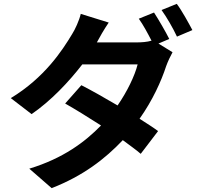

<svg xmlns="http://www.w3.org/2000/svg" viewBox="-20 -886 1040 996"><path d="M818 -834C846 -795 878 -739 898 -696L978 -730C960 -764 923 -832 897 -866ZM858 -684C839 -722 803 -784 779 -821L700 -789C723 -757 747 -712 766 -675C743 -668 714 -666 687 -666H482L483 -667C495 -690 520 -734 544 -769L399 -814C391 -780 369 -732 354 -709C303 -624 211 -483 36 -377L144 -294C244 -363 335 -459 407 -552H694C679 -492 639 -410 590 -339C522 -379 455 -417 402 -444L318 -349C369 -320 436 -279 504 -235C421 -150 309 -65 132 -11L248 90C412 26 525 -62 617 -159C653 -132 686 -109 710 -88L800 -206C775 -225 741 -246 704 -270C772 -366 817 -466 842 -543C851 -568 864 -595 875 -615L802 -660Z"/></svg>

Font: Spoqa Han Sans Neo Bold
Style: Bold
Weight: 700
Designer: [Spoqa Han Sans Neo] Dong-huui Kim  Younghwa Kang  Yujin Lee  [Noto Sans] Ryoko NISHIZUKA  (kana & ideographs); Paul D. 
Foundry: Spoqa (http://www.spoqa-han-sans.com)
Version: Version 1.000